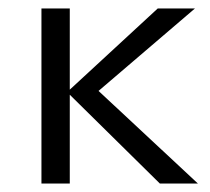

<svg xmlns="http://www.w3.org/2000/svg" viewBox="-20 -434 496 454"><path d="M145 -210V0H78V-414H145V-222L353 -414H441L213 -219L448 0H358Z"/></svg>

Font: LXGW Bright GB
Style: Regular
Weight: 400
Designer: Christian Thalmann (Catharsis Fonts)
Foundry: LXGW / Christian Thalmann (Catharsis Fonts) / Fontworks Inc.
Version: Version 5.510